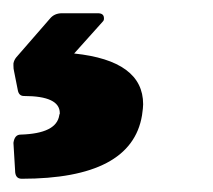

<svg xmlns="http://www.w3.org/2000/svg" viewBox="-52 -45 322 290"><path d="M-31.7 170.8Q-30 158.3 -20.8 158.3Q33.3 156.7 37.5 129.2Q37.5 128.3 38.3 126.7V125.8Q38.3 100 -15.8 100Q-23.3 100 -25 91.7L-30.8 62.5Q-31.7 59.2 -31.7 54.2V50.8Q-30.8 45.8 -27.5 41.7L23.3 -16.7Q30 -25 41.7 -25H95.8Q105 -25 105 -17.5V-16.7Q105 -14.2 103.3 -12.5L60 35.8Q164.2 46.7 164.2 112.5Q164.2 117.5 162.5 129.2Q146.7 225 -19.2 225Q-29.2 225 -29.2 212.5Z"/></svg>

Font: BoonTook Mon
Style: Italic
Weight: 400
Italic angle: -9°
Designer: Sungsit Sawaiwan
Foundry: FontUni
Version: Version 3.0